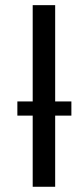

<svg xmlns="http://www.w3.org/2000/svg" viewBox="-20 -714 322 734"><path d="M190.9 -694.3V-326.2H252.9V-272H190.9V0H105V-272H46.4V-326.2H105V-694.3Z"/></svg>

Font: Carlito
Style: Regular
Weight: 400
Designer: Lukasz Dziedzic
Foundry: tyPoland Lukasz Dziedzic
Version: Version 1.103; Beta1; all basic design good, some composites